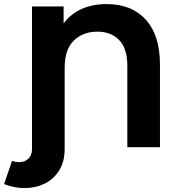

<svg xmlns="http://www.w3.org/2000/svg" viewBox="-64 -732 892 955"><path d="M-43.8 183.6 -4.1 68.4Q21.1 77 43.6 73.5Q66.1 70 80.7 53.5Q95.2 37 95.2 8.2V-700H252.4V-525.6L218.2 -553.9Q251 -633.8 314.3 -672.8Q377.6 -711.8 466.5 -711.8Q591.1 -711.8 661.4 -634Q731.7 -556.2 731.7 -410.4V0H569.3V-405.2Q569.3 -491.2 528.7 -532.8Q488.2 -574.5 420.7 -574.5Q349.3 -574.5 303.4 -530.5Q257.6 -486.5 257.6 -393.6V8.2Q257.6 72.7 230 116.3Q202.4 160 157.7 181.6Q113 203.2 60.1 203.5Q7.3 203.8 -43.8 183.6Z"/></svg>

Font: Montserrat Thin
Style: Regular
Weight: 100
Designer: Julieta Ulanovsky
Foundry: Julieta Ulanovsky
Version: Version 9.000